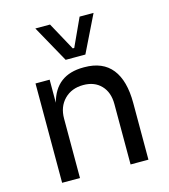

<svg xmlns="http://www.w3.org/2000/svg" viewBox="-118 -904 877 997"><g transform="rotate(-15 320.0 -405.0)"><path d="M92 -534H168V-410Q205 -550 354 -550H358Q457 -550 506.5 -487.5Q556 -425 556 -305V0H460V-325Q460 -388 424.5 -425Q389 -462 329 -462Q266 -462 227 -422.5Q188 -383 188 -319V0H92ZM165 -810H244L326 -660H334L403 -810H478L381 -612H275Z"/></g></svg>

Font: Sora-SIA
Style: Regular
Weight: 400
Designer: Jonathan Barnbrook, Julián Moncada
Foundry: Barnbrook Fonts
Version: Version 2.000